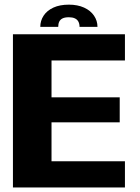

<svg xmlns="http://www.w3.org/2000/svg" viewBox="-20 -826 617 846"><path d="M37 0H530.5V-115.5H207V-287H507.5V-397H207V-559.5H530.5V-675H37ZM283.5 -805.5Q243.5 -805.5 215.2 -792.5Q187 -779.5 172.2 -757Q157.5 -734.5 157.5 -707.5H236.5Q236.5 -721 241 -730.5Q245.5 -740 255.8 -745Q266 -750 283.5 -750Q299 -750 309.5 -745.2Q320 -740.5 325.2 -731Q330.5 -721.5 330.5 -707.5H409.5Q409.5 -734.5 394.2 -757Q379 -779.5 350.5 -792.5Q322 -805.5 283.5 -805.5Z"/></svg>

Font: Anybody Thin
Style: Bold
Weight: 700
Version: Version 1.113;gftools[0.9.25]